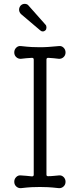

<svg xmlns="http://www.w3.org/2000/svg" viewBox="-20 -964 414 996"><path d="M188 -807 89 -891Q79 -901 79 -914Q79 -925 87 -935Q96 -944 108 -944Q122 -944 129 -934L216 -836Q221 -831 221 -822Q221 -812 216 -807Q210 -801 202 -801Q194 -801 188 -807ZM89 12Q75 13 64.5 3.5Q54 -6 54 -21Q54 -36 64.5 -46Q75 -56 89 -54Q102 -53 116.5 -52Q131 -51 146 -49Q155 -49 155 -58V-655Q155 -664 146 -664Q131 -663 116.5 -662Q102 -661 89 -659Q75 -658 64.5 -667.5Q54 -677 54 -692Q54 -707 64.5 -717Q75 -727 89 -725Q124 -721 145.5 -720Q167 -719 187 -719Q210 -719 231 -720.5Q252 -722 285 -725Q299 -727 309.5 -717Q320 -707 320 -692Q320 -677 309.5 -667.5Q299 -658 285 -659Q272 -661 258 -662Q244 -663 230 -664Q221 -664 221 -655V-58Q221 -50 229 -50Q244 -50 258 -51.5Q272 -53 285 -54Q299 -56 309.5 -46Q320 -36 320 -21Q320 -6 309.5 3.5Q299 13 285 12Q249 8 228 7Q207 6 187 6Q165 6 144 7Q123 8 89 12Z"/></svg>

Font: Kiwi Maru Light
Style: Regular
Weight: 300
Designer: Hiroki-Chan
Version: Version 1.100